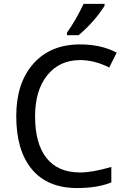

<svg xmlns="http://www.w3.org/2000/svg" viewBox="-20 -951 640 981"><path d="M548.8 -98.1V-19Q477.5 9.8 374 9.8Q223.1 9.8 143.1 -85.9Q63 -181.6 63 -357.9Q63 -526.9 150.4 -625.5Q237.8 -724.1 389.2 -724.1Q496.6 -724.1 576.2 -682.1L538.1 -606Q462.9 -644 389.2 -644Q284.2 -644 221.7 -566.7Q159.2 -489.3 159.2 -356.9Q159.2 -216.8 217.8 -143.3Q276.4 -69.8 389.2 -69.8Q452.6 -69.8 548.8 -98.1ZM322.3 -784.2Q368.2 -849.1 407.2 -931.2H514.2V-920.9Q459.5 -836.4 381.3 -771H322.3Z"/></svg>

Font: WenQuanYi Micro Hei Mono
Style: Regular
Weight: 400
Foundry: Ascender Corporation
Version: Version 0.2.0-beta